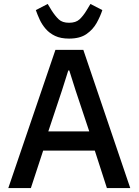

<svg xmlns="http://www.w3.org/2000/svg" viewBox="-20 -950 700 970"><path d="M638 0H520L459 -189H198L136 0H22L260 -698H401ZM431 -286 362 -493 330 -594H325L293 -493L224 -286ZM329 -755Q287 -755 258.5 -768.5Q230 -782 211 -804Q192 -826 180.5 -851Q169 -876 161 -899L221 -930L241 -897Q259 -869 277 -852Q295 -835 329 -835Q363 -835 381.5 -852Q400 -869 417 -897L437 -930L497 -899Q487 -868 468.5 -834.5Q450 -801 417 -778Q384 -755 329 -755Z"/></svg>

Font: IBM Plex Sans Medium
Style: Regular
Weight: 500
Designer: Mike Abbink, Paul van der Laan, Pieter van Rosmalen
Foundry: Bold Monday
Version: Version 3.201